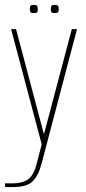

<svg xmlns="http://www.w3.org/2000/svg" viewBox="-25 -588 350 778"><path d="M-4 170 -5 155H27Q66 155 89.5 138Q113 121 125 70L144 -3L20 -470H40L154 -40L155 -36H151L152 -40L266 -470H287L144 73Q130 126 106 148Q82 170 26 170ZM196 -535Q185 -535 183 -539.5Q181 -544 181 -551Q181 -559 183 -563.5Q185 -568 196 -568Q209 -568 211 -563.5Q213 -559 213 -551Q213 -544 211 -539.5Q209 -535 196 -535ZM112 -535Q100 -535 98 -539.5Q96 -544 96 -551Q96 -559 98 -563.5Q100 -568 112 -568Q124 -568 126 -563.5Q128 -559 128 -551Q128 -544 126 -539.5Q124 -535 112 -535Z"/></svg>

Font: Smooch Sans Thin Thin
Style: Regular
Weight: 250
Version: Version 1.010